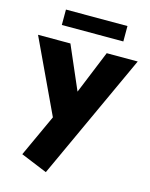

<svg xmlns="http://www.w3.org/2000/svg" viewBox="-160 -797 868 1110"><g transform="rotate(15 274.5 -242.0)"><path d="M224.6 227.1 66.4 162.1 182.1 -89.4 -24.4 -528.3H169.4L281.2 -270L386.7 -528.3H572.3ZM93.8 -618.7V-710.9H461.9V-618.7Z"/></g></svg>

Font: Comme Black
Style: Regular
Weight: 900
Version: Version 1.000;gftools[0.9.27]